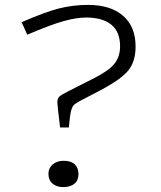

<svg xmlns="http://www.w3.org/2000/svg" viewBox="-20 -745 654 780"><path d="M259.8 -227.1H224.1Q212.9 -320.3 212.9 -328.1Q212.9 -344.2 220.7 -352.1Q228.5 -359.9 256.8 -374L363.8 -428.2Q423.3 -458.5 445.6 -487.1Q467.8 -515.6 467.8 -557.1Q467.8 -616.2 431.9 -645Q396 -673.8 330.1 -673.8Q291 -673.8 238.3 -659.2Q185.5 -644.5 90.8 -604L67.9 -654.8Q164.1 -696.8 220.5 -710.9Q276.9 -725.1 337.9 -725.1Q429.2 -725.1 480 -680.9Q530.8 -636.7 530.8 -556.2Q530.8 -495.6 501.5 -459.2Q472.2 -422.9 389.2 -378.9L297.9 -331.1Q283.7 -323.2 277.6 -315.4Q271.5 -307.6 267.3 -288.6Q263.2 -269.5 259.8 -227.1ZM236.8 15.1Q210.4 15.1 193.6 1Q176.8 -13.2 176.8 -40Q176.8 -61.5 193.8 -76.7Q210.9 -91.8 238.8 -91.8Q268.6 -91.8 283.7 -77.4Q298.8 -63 298.8 -37.1Q298.8 -12.2 282.2 1.5Q265.6 15.1 236.8 15.1Z"/></svg>

Font: IntelOne Mono Light
Style: Regular
Weight: 300
Designer: Fred Shallcrass
Foundry: Frere-Jones Type LLC
Version: Version 1.200;hotconv 1.1.0;makeotfexe 2.6.0;FJTRelease1.2